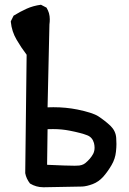

<svg xmlns="http://www.w3.org/2000/svg" viewBox="-20 -786 540 806"><path d="M204.1 -335.9Q256.8 -335.9 305.2 -326.2Q369.1 -313 392.6 -297.9Q420.9 -279.3 444.3 -257.3Q465.8 -235.8 467.8 -207.5Q468.8 -195.8 468.8 -181.4Q468.8 -167 466.8 -149.4Q463.9 -119.6 448.2 -92.8Q433.1 -66.9 414.1 -44.9Q394 -22.5 369.1 -13.2Q344.2 -3.9 325.2 -2.9Q306.2 -2 168.5 0Q164.6 0 161.1 0Q131.8 0 106 -15.6Q90.3 -35.6 85.9 -59.1L91.8 -556.2Q68.8 -586.4 49.8 -619.1Q29.3 -653.8 25.4 -694.3V-696.8L37.1 -720.2Q64.9 -737.3 92 -749.5Q119.1 -761.7 151.9 -766.1L175.3 -753.9Q182.1 -742.2 185.5 -731Q189 -717.8 189 -705.6Q189 -693.4 187.5 -683.1L179.7 -335.4Q191.9 -335.9 204.1 -335.9ZM377 -166Q377 -175.3 374.5 -185.5Q367.7 -210 345.7 -218.3Q320.8 -228 273.4 -237.3Q239.7 -244.1 202.6 -244.1Q191.4 -244.1 179.7 -243.7L177.7 -94.2Q260.7 -90.3 293.5 -90.3Q307.1 -90.3 312.5 -91.1Q317.9 -91.8 322.8 -93.3Q332 -96.2 337.9 -101.1Q359.9 -119.1 371.1 -140.1Q377 -151.9 377 -166Z"/></svg>

Font: Bakudai
Style: Bold
Weight: 700
Version: Version 1.48